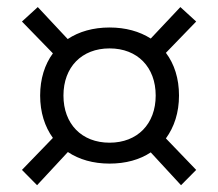

<svg xmlns="http://www.w3.org/2000/svg" viewBox="-20 -616 626 551"><path d="M294.4 -146.5C340.8 -146.5 380.9 -157.7 412.6 -178.7L499.5 -84.5L543 -128.4L456.1 -218.8C480 -251.5 493.7 -293 493.7 -341.8C493.7 -390.6 480.5 -432.1 456.1 -464.4L543 -554.2L497.6 -595.7L412.6 -505.4C380.4 -525.9 340.3 -537.1 294.4 -537.1C247.6 -537.1 206.5 -525.4 174.3 -503.9L88.4 -595.7L43 -554.2L131.8 -462.9C108.4 -431.2 95.2 -389.6 95.2 -341.8C95.2 -293.9 108.4 -252.4 131.8 -220.2L43 -128.4L86.4 -84.5L174.8 -179.7C207 -158.2 247.6 -146.5 294.4 -146.5ZM294.4 -206.5C214.4 -206.5 162.1 -260.3 162.1 -341.8C162.1 -423.3 214.4 -477.1 294.4 -477.1C374.5 -477.1 426.8 -423.3 426.8 -341.8C426.8 -260.3 374.5 -206.5 294.4 -206.5Z"/></svg>

Font: Cascadia Code PL Light
Style: Regular
Weight: 300
Monospace: yes
Designer: Aaron Bell
Foundry: Saja Typeworks
Version: Version 2404.023